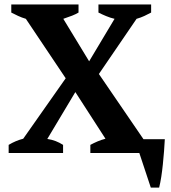

<svg xmlns="http://www.w3.org/2000/svg" viewBox="-20 -682 762 856"><path d="M382.8 -36.1Q398.4 -44.4 414.8 -51.5Q431.2 -58.6 450.2 -63.5L315.9 -271.5L190.9 -62.5Q210.9 -59.6 228 -53Q245.1 -46.4 261.2 -36.1V0H18.6V-36.1Q50.3 -55.2 83.5 -63.5L272.9 -333L95.2 -598.1Q77.1 -603.5 61.3 -610.8Q45.4 -618.2 30.3 -626V-662.1H330.1V-626Q318.8 -619.1 301.8 -612.3Q284.7 -605.5 262.2 -598.1L377.4 -408.7L490.7 -598.1Q471.7 -602.5 452.9 -610.4Q434.1 -618.2 418.9 -626V-662.1H653.8V-626Q639.2 -618.2 623.5 -610.8Q607.9 -603.5 588.9 -598.1L420.9 -352.1L619.6 -61.5H714.8Q713.9 -37.1 711.4 -8.1Q709 21 706.1 50.3Q703.1 79.6 699 106.4Q694.8 133.3 689.5 154.3H652.3L601.1 0H382.8Z"/></svg>

Font: PT Astra Serif
Style: Bold
Weight: 700
Designer: A.Korolkova, I. Chaeva
Foundry: ParaType Ltd
Version: Version 1.002